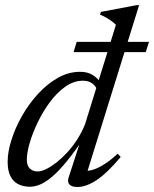

<svg xmlns="http://www.w3.org/2000/svg" viewBox="-20 -736 614 766"><path d="M368.5 -375.5Q362.5 -392.5 348 -403.2Q333.5 -414 311 -414Q274.5 -414 241 -390.5Q207.5 -367 179.5 -329.2Q151.5 -291.5 130.8 -248.5Q110 -205.5 98.5 -165.8Q87 -126 87 -98.5Q87 -75 99.2 -63.5Q111.5 -52 130.5 -52Q144.5 -52 163.8 -61.2Q183 -70.5 204.5 -87.2Q226 -104 247.5 -127Q269 -150 287.5 -178.8Q306 -207.5 319 -239.5L442.5 -637Q438 -641.5 433.8 -645.2Q429.5 -649 424.5 -652.2Q419.5 -655.5 414.5 -659Q409.5 -662.5 404 -665.5Q398.5 -668.5 392.2 -671.8Q386 -675 379 -677.5L382.5 -688.5L525 -715.5H535L324 -37L314.5 -55Q330.5 -52.5 352 -59.2Q373.5 -66 398.5 -82.2Q423.5 -98.5 449.5 -123L461.5 -109.5Q405.5 -43.5 364.5 -16.8Q323.5 10 289 10Q266.5 10 257.2 0.2Q248 -9.5 253.5 -27L306.5 -190.5H318Q278 -131 246.2 -92.2Q214.5 -53.5 188.5 -31.5Q162.5 -9.5 140.8 -0.2Q119 9 99.5 9Q73 9 52.8 -1.2Q32.5 -11.5 21.5 -33.5Q10.5 -55.5 10.5 -90Q10.5 -130 25.8 -178.2Q41 -226.5 68.2 -274.2Q95.5 -322 132 -361.8Q168.5 -401.5 211 -425.5Q253.5 -449.5 299.5 -449.5Q329 -449.5 349.2 -437.2Q369.5 -425 385 -401ZM273.5 -528 286 -569H574.5L561.5 -528Z"/></svg>

Font: Newsreader 28pt
Style: Italic
Weight: 400
Italic angle: -17°
Version: Version 1.003